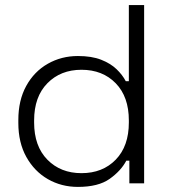

<svg xmlns="http://www.w3.org/2000/svg" viewBox="-20 -720 662 754"><path d="M52 -237V-249Q52 -326 83 -382.5Q114 -439 167.5 -469.5Q221 -500 286 -500Q340 -500 377 -485.5Q414 -471 437.5 -448.5Q461 -426 474 -401H486V-700H546V0H488V-89H476Q455 -49 410.5 -17.5Q366 14 286 14Q221 14 168 -16.5Q115 -47 83.5 -103.5Q52 -160 52 -237ZM486 -239V-247Q486 -340 434.5 -393Q383 -446 300 -446Q218 -446 166 -393Q114 -340 114 -247V-239Q114 -146 166 -93Q218 -40 300 -40Q383 -40 434.5 -93Q486 -146 486 -239Z"/></svg>

Font: Space Grotesk Frontify Light
Style: Regular
Weight: 300
Designer: Florian Karsten
Version: Version 2.000